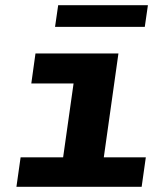

<svg xmlns="http://www.w3.org/2000/svg" viewBox="-20 -716 640 736"><path d="M206 0 262 -396H100L116 -511H434L362 0ZM43 0 59 -113H539L523 0ZM191 -613 203 -696H547L535 -613Z"/></svg>

Font: Chivo Mono
Style: Bold Italic
Weight: 700
Italic angle: -8.05°
Monospace: yes
Version: Version 1.008